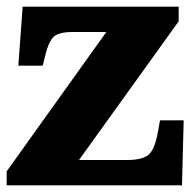

<svg xmlns="http://www.w3.org/2000/svg" viewBox="-20 -556 582 576"><path d="M0 0V-42L299 -460H195Q163 -460 146 -449.5Q129 -439 118 -398L108 -359H35L48 -536H516V-492L217 -76H362Q404 -76 423.5 -90Q443 -104 453 -156L460 -195H531L526 0Z"/></svg>

Font: Noto Serif Hentaigana Black
Style: Regular
Weight: 900
Designer: Kazuhiro Yamada
Foundry: nipponia
Version: Version 1.000; ttfautohint (v1.8.4.7-5d5b)